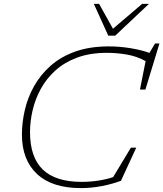

<svg xmlns="http://www.w3.org/2000/svg" viewBox="-20 -955 838 985"><path d="M600.5 -27.5Q555 -10.5 501.2 -0.2Q447.5 10 395.5 10Q247 10 169.8 -62.5Q92.5 -135 92.5 -264.5Q92.5 -327 107.5 -391.2Q122.5 -455.5 155.2 -513.8Q188 -572 240 -618Q292 -664 366.2 -690.5Q440.5 -717 538.5 -717Q594 -717 651.2 -707.5Q708.5 -698 746.5 -683.5L775.5 -732H798L726 -495.5H698L727 -641.5Q683 -666 631.5 -675Q580 -684 529 -684Q441.5 -684 375.8 -659.5Q310 -635 264 -593.2Q218 -551.5 189.2 -498.8Q160.5 -446 147.2 -388.8Q134 -331.5 134 -277Q134 -149 199.2 -85.5Q264.5 -22 399 -22Q442.5 -22 484.8 -28.5Q527 -35 560.5 -46.5L651.5 -197.5H679ZM744 -935 571 -772H535.5L461.5 -935H488.5L559.5 -807.5L709 -935Z"/></svg>

Font: Newsreader 6pt ExtraLight
Style: Italic
Weight: 275
Italic angle: -17°
Designer: Hugues Gentile
Foundry: Production Type
Version: Version 1.003; ttfautohint (v1.8.3)